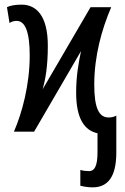

<svg xmlns="http://www.w3.org/2000/svg" viewBox="-20 -567 540 827"><path d="M379 240C442 240 481 198 481 90V-69C472 -64 462 -61 448 -61C407 -61 386 -100 386 -202C386 -326 418 -440 459 -536H370L164 -183C176 -227 186 -282 186 -370C186 -500 136 -547 73 -547C46 -547 23 -543 10 -536L21 -468C30 -474 40 -477 52 -477C88 -477 108 -430 108 -328C108 -202 75 -80 40 0H127L329 -347C318 -295 308 -238 308 -168C308 -54 345 -5 400 7V89C400 148 387 170 364 170C352 170 339 169 326 165V233C341 237 361 240 379 240Z"/></svg>

Font: Noto Sans Mono ExtraCondensed
Style: Regular
Weight: 400
Width: 2
Designer: Monotype Design Team
Foundry: Monotype Imaging Inc.
Version: Version 2.014